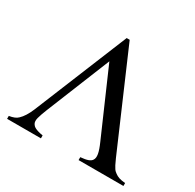

<svg xmlns="http://www.w3.org/2000/svg" viewBox="-148 -841 1020 1003"><g transform="rotate(30 361.5 -339.0)"><path d="M442.9 0V-17.6Q471.7 -20 487.5 -25.6Q503.4 -31.2 509.8 -41.5Q518.6 -54.2 514.6 -77.4Q510.7 -100.6 493.7 -138.7L324.2 -527.3L168.5 -142.6Q153.8 -106 147.9 -83.5Q142.1 -61 149.9 -47.9Q152.3 -43.5 156.2 -39.6Q160.2 -35.6 167.2 -31.7Q174.3 -27.8 186 -24.2Q197.8 -20.5 215.8 -17.6V0H11.7V-17.6Q28.8 -20 42.5 -25.4Q56.2 -30.8 64.5 -39.6Q89.8 -63 110.8 -112.8L341.8 -677.7H359.9L606.9 -106Q616.2 -84.5 622.6 -72.5Q628.9 -60.5 633.5 -54Q638.2 -47.4 642.1 -44.2Q646 -41 650.4 -37.6Q661.6 -28.8 675.8 -24.2Q689.9 -19.5 713.4 -17.6V0Z"/></g></svg>

Font: Doulos SIL Afr
Style: Regular
Weight: 400
Designer: Walt Agee, Victor Gaultney, Peter Martin, Debbi Hosken, Becca Hirsbrunner
Foundry: SIL International
Version: Version 5.000